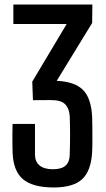

<svg xmlns="http://www.w3.org/2000/svg" viewBox="-20 -820 466 848"><path d="M217 8Q125 8 81.5 -28.5Q38 -65 35.5 -149Q35 -170 34.8 -188.2Q34.5 -206.5 34.8 -226.5Q35 -246.5 35.5 -272.5H134.5V-137Q134.5 -106.5 154.5 -89.5Q174.5 -72.5 214 -72.5Q251.5 -72.5 269.5 -88.5Q287.5 -104.5 288 -137Q289.5 -185 289.5 -225.5Q289.5 -266 288 -306Q286.5 -339.5 268.2 -359Q250 -378.5 203 -378L125.5 -377.5L122.5 -459.5L274.5 -714H39V-800H388L387 -718.5L230.5 -463Q310 -459.5 346.5 -423Q383 -386.5 387 -303.5Q387.5 -283.5 387.8 -261.8Q388 -240 388 -219Q388 -198 388 -180Q388 -162 387 -149.5Q382.5 -65.5 343 -28.8Q303.5 8 217 8Z"/></svg>

Font: Big Shoulders Text Thin SemiBold
Style: Regular
Weight: 600
Version: Version 2.002